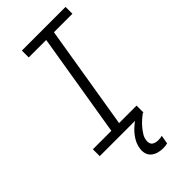

<svg xmlns="http://www.w3.org/2000/svg" viewBox="-294 -800 1088 1088"><g transform="rotate(-45 250.0 -256.0)"><path d="M374 0H24V-55H172L275 -680H135V-735H485V-680H337L234 -55H374ZM310 223Q290 223 270.5 217.5Q251 212 236.5 199.5Q222 187 217 167.5Q212 148 216 128Q220 100 236 74Q252 48 274 27Q296 6 321.5 -10Q347 -26 375 -37L369 0Q353 12 338 25.5Q323 39 310 54.5Q297 70 286.5 87Q276 104 274 122Q272 133 274.5 143.5Q277 154 284.5 160Q292 166 302.5 168.5Q313 171 323 171Q331 171 339 170Q347 169 354 167L345 219Q336 221 327.5 222Q319 223 310 223Z"/></g></svg>

Font: Iosevka Light
Style: Italic
Weight: 300
Italic angle: -9°
Monospace: yes
Designer: Belleve Invis
Foundry: Belleve Invis
Version: Version 32.5.0; ttfautohint (v1.8.4)